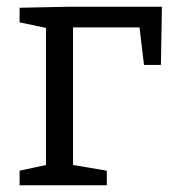

<svg xmlns="http://www.w3.org/2000/svg" viewBox="-20 -548 515 568"><path d="M459 -528 456 -356H406L391 -481L403 -467H190L196 -480V-47L184 -62L296 -43V0H38V-43L126 -62L116 -47V-478L127 -463L38 -482V-525L178 -528Z"/></svg>

Font: Pack4
Style: Regular
Weight: 400
Version: Version 2.002